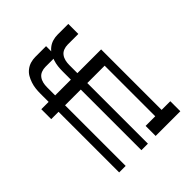

<svg xmlns="http://www.w3.org/2000/svg" viewBox="-200 -868 1001 1001"><g transform="rotate(-45 300.0 -367.5)"><path d="M104 0V-447H50V-520H104V-580Q104 -599 106 -617Q108 -635 114 -653Q120 -671 129 -686.5Q138 -702 153 -713.5Q168 -725 185.5 -730Q203 -735 221 -735H300V-661H221Q206 -661 191.5 -655.5Q177 -650 168 -638Q159 -626 155.5 -611Q152 -596 152 -580V-520H266V-447H152V0ZM268 0V-447H214V-520H268V-580Q268 -599 270 -617Q272 -635 278 -653Q284 -671 293 -686.5Q302 -702 317 -713.5Q332 -725 349.5 -730Q367 -735 385 -735H464V-661H385Q370 -661 355.5 -655.5Q341 -650 332 -638Q323 -626 319.5 -611Q316 -596 316 -580V-520H430V-447H316V0ZM373 0V-74H444V-447H380V-520H491V-74H555V0Z"/></g></svg>

Font: Iosevka Fixed Extended
Style: Regular
Weight: 400
Width: 7
Monospace: yes
Designer: Belleve Invis
Foundry: Belleve Invis
Version: Version 24.1.1; ttfautohint (v1.8.4)